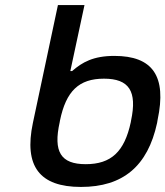

<svg xmlns="http://www.w3.org/2000/svg" viewBox="-20 -730 654 759"><path d="M601 -244 603 -256C640 -430 583 -509 432 -509C349 -509 305 -484 265 -449H258L314 -710H209L110 -244C74 -73 136 9 300 9C466 9 564 -73 601 -244ZM216 -247 217 -253C241 -370 292 -419 391 -419C490 -419 523 -370 498 -253L497 -247C472 -130 419 -81 319 -81C220 -81 190 -130 216 -247Z"/></svg>

Font: LT Wave Text Medium Italic
Style: Regular
Weight: 500
Designer: Daniel Lyons
Version: Version 2.5 (Glyphs App)